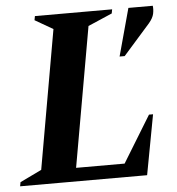

<svg xmlns="http://www.w3.org/2000/svg" viewBox="-63 -706 694 753"><g transform="rotate(-5 283.5 -330.0)"><path d="M-14 0 -11 -16 74 -57 170 -603 99 -644 102 -660H406L403 -644L308 -603L211 -53H402L514 -236H530L486 0ZM419 -473 470 -660H566Q568 -645 564.5 -628.5Q561 -612 545 -593L439 -473Z"/></g></svg>

Font: Spectral
Style: Bold Italic
Weight: 700
Italic angle: -10°
Designer: Jean-Baptiste Levee
Foundry: Production Type
Version: Version 2.001